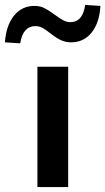

<svg xmlns="http://www.w3.org/2000/svg" viewBox="-87 -760 428 780"><path d="M65 0V-489H190V0ZM-5 -584 -67 -588Q-62 -657 -30 -696.5Q2 -736 53 -736Q76 -736 94.5 -726.5Q113 -717 137 -699Q159 -683 172 -676.5Q185 -670 198 -670Q224 -670 239 -687.5Q254 -705 259 -740L321 -736Q317 -667 285 -627.5Q253 -588 202 -588Q181 -588 162.5 -596Q144 -604 117 -625Q97 -641 84 -647.5Q71 -654 57 -654Q32 -654 16.5 -637Q1 -620 -5 -584Z"/></svg>

Font: Nunito Sans 12pt ExtraLight
Style: Regular
Weight: 200
Designer: Vernon Adams
Foundry: Vernon Adams
Version: Version 3.101;gftools[0.9.27]